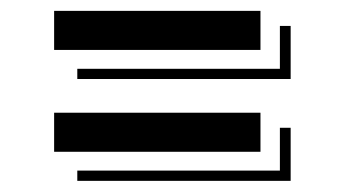

<svg xmlns="http://www.w3.org/2000/svg" viewBox="-20 -444 620 348"><path d="M78.1 -424.3H452.1V-353.5H78.1ZM120.1 -319.3H487.3V-397H506.8V-300.8H120.1ZM78.1 -239.7H452.1V-168.9H78.1ZM120.1 -134.8H487.3V-212.4H506.8V-116.2H120.1Z"/></svg>

Font: Vast Shadow
Style: Regular
Weight: 400
Designer: Nicole Fally
Foundry: Nicole Fally
Version: Version 1.002